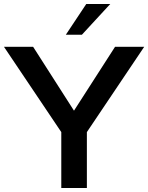

<svg xmlns="http://www.w3.org/2000/svg" viewBox="-59 -948 747 968"><path d="M668 -712 379 -282V0H250V-282L-39 -712H108L314 -390L521 -712ZM354 -773H273L376 -928H497Z"/></svg>

Font: PRinguin Sans
Style: Bold
Weight: 700
Designer: Vernon Adams
Foundry: Vernon Adams
Version: ""